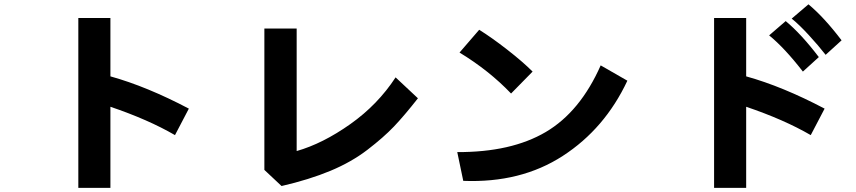

<svg xmlns="http://www.w3.org/2000/svg" viewBox="-20 -871 4040 906"><path d="M349.6 15.6V-786.1H501V-510.7Q672.9 -462.9 871.1 -358.4L805.7 -233.4Q679.7 -306.6 501 -367.2V15.6Z M1227.5 -69.3V-736.3H1379.9V-158.2Q1502.9 -193.4 1632.8 -285.2Q1762.7 -377 1846.7 -505.9L1952.1 -407.2Q1887.7 -325.2 1838.9 -273.9Q1790 -222.7 1714.4 -164.6Q1638.7 -106.4 1539.1 -64.9Q1439.5 -23.4 1308.6 6.8Z M2148.4 -623 2241.2 -730.5Q2300.8 -693.4 2373.5 -636.7Q2446.3 -580.1 2493.2 -533.2L2391.6 -429.7Q2288.1 -538.1 2148.4 -623ZM2137.7 -153.3Q2392.6 -152.3 2555.2 -248Q2717.8 -343.8 2814.5 -562.5L2940.4 -490.2Q2834 -263.7 2635.7 -135.3Q2437.5 -6.8 2166 -17.6Z M3349.6 15.6V-786.1H3501V-510.7Q3672.9 -462.9 3871.1 -358.4L3805.7 -233.4Q3679.7 -306.6 3501 -367.2V15.6ZM3715.8 -783.2 3794.9 -850.6Q3868.2 -790 3951.2 -680.7L3876 -612.3Q3841.8 -656.2 3795.9 -706.1Q3750 -755.9 3715.8 -783.2ZM3609.4 -704.1 3687.5 -771.5Q3760.7 -710.9 3843.8 -601.6L3768.6 -533.2Q3682.6 -644.5 3609.4 -704.1Z"/></svg>

Font: Gothic A1 Black
Style: Regular
Weight: 900
Version: Version 2.50